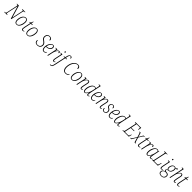

<svg xmlns="http://www.w3.org/2000/svg" viewBox="1328 -4836 9141 9141"><g transform="rotate(45 5899.0 -265.0)"><path d="M-20 0H183L188 -25H162C129 -25 113 -30 113 -57C113 -69 116 -85 121 -109L236 -648L427 0H458L587 -605C602 -679 616 -689 664 -689H689L694 -714H492L487 -689H512C545 -689 561 -684 561 -657C561 -645 558 -628 553 -606L443 -88L258 -714H132L127 -689H152C189 -689 201 -684 201 -657C201 -645 198 -629 193 -606L88 -109C72 -35 58 -25 11 -25H-14Z M813 10C975 10 1053 -208 1053 -354C1053 -490 991 -546 912 -546C756 -546 670 -345 670 -180C670 -56 720 10 813 10ZM817 -20C756 -20 712 -59 712 -176C712 -323 786 -516 906 -516C968 -516 1011 -468 1011 -358C1011 -233 946 -20 817 -20Z M1223 10C1248 10 1281 2 1312 -15L1304 -41C1282 -30 1255 -23 1231 -23C1202 -23 1190 -42 1190 -78C1190 -103 1193 -128 1205 -184L1272 -504H1365L1372 -536H1279L1305 -659H1278C1249 -545 1231 -530 1167 -527L1163 -504H1231L1164 -184C1154 -136 1149 -106 1149 -76C1149 -25 1169 10 1223 10Z M1541 10C1703 10 1781 -208 1781 -354C1781 -490 1719 -546 1640 -546C1484 -546 1398 -345 1398 -180C1398 -56 1448 10 1541 10ZM1545 -20C1484 -20 1440 -59 1440 -176C1440 -323 1514 -516 1634 -516C1696 -516 1739 -468 1739 -358C1739 -233 1674 -20 1545 -20Z M2206 10C2337 10 2418 -64 2418 -190C2418 -263 2380 -314 2293 -377C2221 -427 2190 -462 2190 -531C2190 -635 2256 -694 2334 -694C2426 -694 2446 -625 2444 -571C2468 -571 2483 -586 2483 -610C2483 -670 2434 -724 2337 -724C2221 -724 2149 -639 2149 -526C2149 -444 2188 -399 2256 -352C2352 -284 2376 -240 2376 -183C2376 -82 2313 -20 2209 -20C2103 -20 2067 -90 2067 -188C2049 -186 2033 -171 2033 -141C2033 -64 2080 10 2206 10Z M2645 10C2733 10 2777 -54 2777 -90C2777 -98 2774 -104 2769 -105C2746 -63 2704 -23 2650 -23C2589 -23 2549 -79 2549 -182C2549 -198 2551 -225 2553 -239H2589C2732 -239 2837 -332 2837 -440C2837 -507 2801 -546 2740 -546C2595 -546 2507 -334 2507 -184C2507 -51 2564 10 2645 10ZM2582 -268H2557C2578 -388 2649 -517 2733 -517C2772 -517 2795 -492 2795 -441C2795 -341 2703 -268 2582 -268Z M2976 -420 2887 0H2928L2978 -236C3006 -366 3074 -511 3142 -511C3165 -511 3177 -494 3176 -445C3204 -445 3214 -461 3214 -485C3214 -517 3193 -544 3155 -544C3096 -544 3059 -497 3017 -415H3013L3034 -536H2920L2914 -511H2932C2972 -511 2984 -507 2984 -482C2984 -466 2980 -441 2976 -420Z M3379 -671C3395 -671 3411 -682 3411 -712C3411 -735 3398 -746 3381 -746C3361 -746 3348 -730 3348 -704C3348 -681 3361 -671 3379 -671ZM3307 9C3338 9 3369 -10 3391 -35L3377 -55C3358 -37 3338 -23 3318 -23C3298 -23 3283 -39 3283 -75C3283 -110 3291 -152 3300 -194L3371 -536H3253L3248 -511H3266C3305 -511 3314 -507 3314 -479C3314 -468 3311 -445 3308 -427L3260 -200C3250 -153 3242 -108 3242 -72C3242 -17 3268 9 3307 9Z M3333 240C3407 240 3442 199 3477 32L3591 -504H3673L3679 -536H3598L3612 -603C3631 -692 3655 -741 3703 -741C3743 -741 3753 -714 3753 -661C3779 -661 3791 -675 3791 -698C3791 -737 3763 -770 3706 -770C3632 -770 3593 -708 3571 -602L3557 -536L3481 -526L3477 -504H3550L3436 33C3405 179 3383 211 3333 211C3320 211 3303 207 3294 203L3286 232C3298 236 3316 240 3333 240Z M4105 10C4230 10 4280 -54 4280 -97C4280 -109 4276 -117 4271 -121C4242 -60 4196 -23 4109 -23C4008 -23 3948 -107 3948 -239C3948 -464 4066 -692 4232 -692C4314 -692 4342 -634 4342 -552C4367 -552 4383 -569 4383 -595C4383 -672 4328 -723 4236 -723C4045 -723 3905 -498 3905 -241C3905 -89 3975 10 4105 10Z M4538 10C4700 10 4778 -208 4778 -354C4778 -490 4716 -546 4637 -546C4481 -546 4395 -345 4395 -180C4395 -56 4445 10 4538 10ZM4542 -20C4481 -20 4437 -59 4437 -176C4437 -323 4511 -516 4631 -516C4693 -516 4736 -468 4736 -358C4736 -233 4671 -20 4542 -20Z M5164 9C5196 9 5222 -9 5245 -34L5231 -54C5212 -36 5195 -23 5175 -23C5155 -23 5143 -39 5143 -75C5143 -109 5149 -148 5159 -192L5191 -336C5197 -366 5209 -409 5209 -447C5209 -497 5187 -543 5128 -543C5072 -543 5027 -506 4977 -418H4972L4995 -536H4883L4877 -511H4890C4930 -511 4941 -507 4941 -482C4941 -467 4936 -442 4933 -424L4844 0H4885L4940 -261C4962 -364 5037 -511 5116 -511C5158 -511 5167 -474 5167 -444C5167 -409 5155 -357 5149 -332L5119 -196C5108 -145 5102 -108 5102 -73C5102 -17 5125 9 5164 9Z M5395 10C5448 10 5500 -33 5554 -151H5558C5553 -124 5548 -96 5548 -73C5548 -19 5567 10 5606 10C5635 10 5670 -8 5694 -36L5679 -55C5656 -31 5635 -23 5618 -23C5597 -23 5589 -43 5589 -79C5589 -113 5596 -161 5605 -205L5724 -760H5604L5598 -735H5622C5658 -735 5667 -731 5667 -706C5667 -694 5663 -670 5659 -648L5645 -580C5641 -559 5635 -534 5631 -512C5612 -534 5588 -546 5553 -546C5396 -546 5300 -313 5300 -154C5300 -54 5328 10 5395 10ZM5403 -22C5368 -22 5343 -66 5343 -154C5343 -286 5422 -517 5551 -517C5581 -517 5608 -503 5622 -474L5586 -308C5558 -177 5469 -22 5403 -22Z M5888 10C5976 10 6020 -54 6020 -90C6020 -98 6017 -104 6012 -105C5989 -63 5947 -23 5893 -23C5832 -23 5792 -79 5792 -182C5792 -198 5794 -225 5796 -239H5832C5975 -239 6080 -332 6080 -440C6080 -507 6044 -546 5983 -546C5838 -546 5750 -334 5750 -184C5750 -51 5807 10 5888 10ZM5825 -268H5800C5821 -388 5892 -517 5976 -517C6015 -517 6038 -492 6038 -441C6038 -341 5946 -268 5825 -268Z M6450 9C6482 9 6508 -9 6531 -34L6517 -54C6498 -36 6481 -23 6461 -23C6441 -23 6429 -39 6429 -75C6429 -109 6435 -148 6445 -192L6477 -336C6483 -366 6495 -409 6495 -447C6495 -497 6473 -543 6414 -543C6358 -543 6313 -506 6263 -418H6258L6281 -536H6169L6163 -511H6176C6216 -511 6227 -507 6227 -482C6227 -467 6222 -442 6219 -424L6130 0H6171L6226 -261C6248 -364 6323 -511 6402 -511C6444 -511 6453 -474 6453 -444C6453 -409 6441 -357 6435 -332L6405 -196C6394 -145 6388 -108 6388 -73C6388 -17 6411 9 6450 9Z M6696 10C6791 10 6847 -57 6847 -147C6847 -218 6813 -263 6752 -296C6702 -322 6679 -353 6678 -399C6678 -468 6718 -517 6777 -517C6840 -517 6856 -462 6854 -406C6875 -406 6890 -418 6890 -443C6890 -497 6855 -546 6781 -546C6694 -546 6639 -479 6639 -394C6639 -329 6672 -293 6729 -261C6787 -229 6807 -189 6807 -141C6807 -69 6765 -20 6700 -20C6629 -20 6607 -75 6609 -151C6593 -151 6575 -141 6575 -104C6575 -36 6620 10 6696 10Z M7085 10C7173 10 7217 -54 7217 -90C7217 -98 7214 -104 7209 -105C7186 -63 7144 -23 7090 -23C7029 -23 6989 -79 6989 -182C6989 -198 6991 -225 6993 -239H7029C7172 -239 7277 -332 7277 -440C7277 -507 7241 -546 7180 -546C7035 -546 6947 -334 6947 -184C6947 -51 7004 10 7085 10ZM7022 -268H6997C7018 -388 7089 -517 7173 -517C7212 -517 7235 -492 7235 -441C7235 -341 7143 -268 7022 -268Z M7423 10C7476 10 7528 -33 7582 -151H7586C7581 -124 7576 -96 7576 -73C7576 -19 7595 10 7634 10C7663 10 7698 -8 7722 -36L7707 -55C7684 -31 7663 -23 7646 -23C7625 -23 7617 -43 7617 -79C7617 -113 7624 -161 7633 -205L7752 -760H7632L7626 -735H7650C7686 -735 7695 -731 7695 -706C7695 -694 7691 -670 7687 -648L7673 -580C7669 -559 7663 -534 7659 -512C7640 -534 7616 -546 7581 -546C7424 -546 7328 -313 7328 -154C7328 -54 7356 10 7423 10ZM7431 -22C7396 -22 7371 -66 7371 -154C7371 -286 7450 -517 7579 -517C7609 -517 7636 -503 7650 -474L7614 -308C7586 -177 7497 -22 7431 -22Z M7943 0H8372L8411 -158H8383L8370 -112C8348 -41 8337 -30 8273 -30H8075L8145 -359H8363L8369 -389H8151L8214 -684H8390C8440 -684 8448 -676 8448 -642C8448 -625 8442 -575 8438 -556H8467L8496 -714H8095L8089 -689H8106C8152 -689 8162 -686 8162 -652C8162 -641 8158 -617 8152 -587L8047 -98C8033 -30 8023 -25 7964 -25H7949Z M8462 0H8543L8686 -244L8756 0H8833L8839 -25H8827C8794 -25 8790 -36 8774 -90L8715 -281L8820 -457C8851 -507 8856 -511 8897 -511H8906L8912 -536H8830L8704 -316L8638 -536H8565L8560 -511H8574C8600 -511 8603 -507 8622 -449L8675 -279L8552 -79C8520 -29 8515 -25 8477 -25H8468Z M9031 10C9056 10 9089 2 9120 -15L9112 -41C9090 -30 9063 -23 9039 -23C9010 -23 8998 -42 8998 -78C8998 -103 9001 -128 9013 -184L9080 -504H9173L9180 -536H9087L9113 -659H9086C9057 -545 9039 -530 8975 -527L8971 -504H9039L8972 -184C8962 -136 8957 -106 8957 -76C8957 -25 8977 10 9031 10Z M9288 -420 9199 0H9240L9290 -236C9318 -366 9386 -511 9454 -511C9477 -511 9489 -494 9488 -445C9516 -445 9526 -461 9526 -485C9526 -517 9505 -544 9467 -544C9408 -544 9371 -497 9329 -415H9325L9346 -536H9232L9226 -511H9244C9284 -511 9296 -507 9296 -482C9296 -466 9292 -441 9288 -420Z M9610 10C9664 10 9716 -34 9769 -152H9773C9768 -125 9763 -98 9763 -72C9763 -19 9782 10 9819 10C9849 10 9882 -8 9906 -35L9891 -55C9867 -31 9850 -23 9833 -23C9812 -23 9804 -43 9804 -79C9804 -113 9811 -162 9820 -205L9891 -536H9878L9851 -505C9834 -527 9806 -546 9768 -546C9611 -546 9515 -312 9515 -154C9515 -54 9543 10 9610 10ZM9619 -23C9582 -23 9558 -66 9558 -154C9558 -286 9637 -517 9766 -517C9796 -517 9822 -499 9836 -469L9801 -305C9773 -175 9685 -23 9619 -23Z M9908 0H10326L10377 -206H10349L10323 -115C10303 -41 10291 -30 10227 -30H10040L10164 -612C10178 -683 10190 -689 10245 -689H10263L10269 -714H10060L10054 -689H10073C10117 -689 10127 -686 10127 -653C10127 -643 10124 -622 10119 -597L10013 -100C9998 -30 9987 -25 9930 -25H9914Z M10620 -671C10636 -671 10652 -682 10652 -712C10652 -735 10639 -746 10622 -746C10602 -746 10589 -730 10589 -704C10589 -681 10602 -671 10620 -671ZM10548 9C10579 9 10610 -10 10632 -35L10618 -55C10599 -37 10579 -23 10559 -23C10539 -23 10524 -39 10524 -75C10524 -110 10532 -152 10541 -194L10612 -536H10494L10489 -511H10507C10546 -511 10555 -507 10555 -479C10555 -468 10552 -445 10549 -427L10501 -200C10491 -153 10483 -108 10483 -72C10483 -17 10509 9 10548 9Z M10781 240C10937 240 10989 141 10989 51C10989 -24 10947 -63 10874 -72L10794 -82C10772 -85 10752 -97 10752 -117C10752 -144 10770 -164 10823 -190C10829 -189 10837 -188 10843 -188C10982 -188 11034 -334 11034 -422C11034 -453 11028 -480 11018 -497C11039 -523 11052 -534 11066 -534C11079 -534 11085 -526 11085 -496C11105 -496 11117 -509 11117 -533C11117 -554 11104 -570 11083 -570C11053 -570 11032 -552 11004 -516C10984 -537 10955 -546 10925 -546C10796 -546 10737 -407 10737 -314C10737 -259 10759 -218 10793 -200C10732 -168 10718 -143 10718 -110C10718 -84 10735 -66 10755 -57C10682 -38 10609 13 10609 106C10609 192 10674 240 10781 240ZM10850 -218C10806 -218 10777 -249 10777 -313C10777 -389 10821 -517 10919 -517C10964 -517 10994 -489 10994 -424C10994 -355 10955 -218 10850 -218ZM10781 210C10688 210 10648 164 10648 104C10648 24 10700 -22 10792 -44L10867 -35C10924 -29 10950 7 10950 56C10950 135 10907 210 10781 210Z M11434 9C11465 9 11492 -8 11515 -34L11500 -54C11482 -36 11464 -23 11445 -23C11424 -23 11413 -39 11413 -75C11413 -109 11419 -148 11429 -192L11461 -336C11467 -366 11478 -409 11478 -447C11478 -497 11457 -543 11397 -543C11342 -543 11296 -506 11246 -418H11241C11250 -453 11260 -495 11268 -538L11315 -760H11200L11194 -735H11207C11249 -735 11257 -731 11257 -704C11257 -695 11254 -670 11249 -646L11113 0H11154L11210 -262C11232 -365 11307 -511 11385 -511C11428 -511 11437 -474 11437 -444C11437 -409 11424 -357 11418 -332L11388 -194C11377 -146 11371 -106 11371 -72C11371 -16 11395 9 11434 9Z M11669 10C11694 10 11727 2 11758 -15L11750 -41C11728 -30 11701 -23 11677 -23C11648 -23 11636 -42 11636 -78C11636 -103 11639 -128 11651 -184L11718 -504H11811L11818 -536H11725L11751 -659H11724C11695 -545 11677 -530 11613 -527L11609 -504H11677L11610 -184C11600 -136 11595 -106 11595 -76C11595 -25 11615 10 11669 10Z"/></g></svg>

Font: Noto Serif Condensed ExtraLight
Style: Italic
Weight: 200
Width: 3
Italic angle: -12°
Designer: Monotype Design Team
Foundry: Monotype Imaging Inc.
Version: Version 2.013